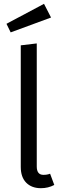

<svg xmlns="http://www.w3.org/2000/svg" viewBox="-20 -976 333 1008"><path d="M211 -956 248 -884 36 -806 14 -851ZM195 12Q146 12 117.5 -17Q89 -46 89 -100V-738L173 -748V-102Q173 -58 208 -58Q228 -58 243 -64L265 -5Q233 12 195 12Z"/></svg>

Font: FiraGO Book
Style: Regular
Weight: 350
Designer: bBox Type
Foundry: bBox Type GmbH
Version: Version 1.001;PS 001.001;hotconv 1.0.88;makeotf.lib2.5.64775